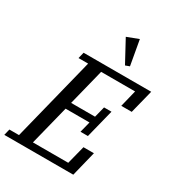

<svg xmlns="http://www.w3.org/2000/svg" viewBox="-241 -1080 1106 1210"><g transform="rotate(30 312.0 -475.0)"><path d="M-10 -45H60L212 -653H142L153 -698H645L602 -527H526L556 -649H309L243 -385H417L437 -464H491L439 -257H385L405 -336H231L159 -49H416L450 -182H526L481 0H-21ZM333 -918 417 -950 449 -770 419 -759Z"/></g></svg>

Font: IBM Plex Serif Text
Style: Italic
Weight: 450
Italic angle: -14°
Designer: Mike Abbink, Paul van der Laan, Pieter van Rosmalen
Foundry: Bold Monday
Version: Version 3.001